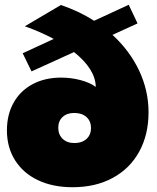

<svg xmlns="http://www.w3.org/2000/svg" viewBox="-20 -773 657 804"><path d="M602 -303Q602 -209 563 -138Q524 -67 452 -28Q380 11 284 11Q201 11 139 -18.5Q77 -48 43 -102Q9 -156 9 -227Q9 -293 37 -343Q65 -393 116.5 -420.5Q168 -448 236 -448Q278 -448 317.5 -437.5Q357 -427 381 -409Q380 -483 290 -555L112 -474L75 -550L205 -610Q149 -640 84 -663L235 -752Q312 -726 374 -686L519 -753L556 -675L451 -627Q523 -561 562.5 -477.5Q602 -394 602 -303ZM361 -237Q361 -266 342 -283Q323 -300 291 -300Q260 -300 242 -283Q224 -266 224 -238Q224 -209 242.5 -191.5Q261 -174 292 -174Q323 -174 342 -191Q361 -208 361 -237Z"/></svg>

Font: Gontserrat Black
Style: Regular
Weight: 900
Designer: Julieta Ulanovsky
Foundry: Julieta Ulanovsky
Version: Version 6.001